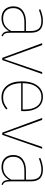

<svg xmlns="http://www.w3.org/2000/svg" viewBox="940 -1508 579 2498"><g transform="rotate(90 1229.0 -259.5)"><path d="M453 -6 448 10Q417 0 402.5 -22.5Q388 -45 387 -91Q330 10 219 10Q146 10 104.5 -32Q63 -74 63 -144Q63 -222 117.5 -265Q172 -308 266 -308H384V-370Q384 -440 354 -474.5Q324 -509 252 -509Q190 -509 108 -476L102 -495Q184 -529 252 -529Q333 -529 369.5 -489.5Q406 -450 406 -372V-110Q406 -59 416.5 -37Q427 -15 453 -6ZM384 -117V-288H270Q183 -288 134.5 -251Q86 -214 86 -144Q86 -82 121.5 -46.5Q157 -11 219 -11Q277 -11 316.5 -38Q356 -65 384 -117Z M762 0H733L542 -519H567L748 -19L919 -519H943Z M1425 -246H1062Q1066 -130 1115.5 -70.5Q1165 -11 1246 -11Q1290 -11 1323.5 -24.5Q1357 -38 1393 -68L1405 -51Q1369 -21 1331.5 -5.5Q1294 10 1246 10Q1151 10 1095 -60Q1039 -130 1039 -255Q1039 -339 1063.5 -401Q1088 -463 1133 -496Q1178 -529 1238 -529Q1331 -529 1379 -463Q1427 -397 1427 -284Q1427 -268 1425 -246ZM1405 -292Q1405 -391 1363.5 -450Q1322 -509 1240 -509Q1162 -509 1113 -446.5Q1064 -384 1062 -265H1405Z M1735 0H1706L1515 -519H1540L1721 -19L1892 -519H1916Z M2387 -6 2382 10Q2351 0 2336.5 -22.5Q2322 -45 2321 -91Q2264 10 2153 10Q2080 10 2038.5 -32Q1997 -74 1997 -144Q1997 -222 2051.5 -265Q2106 -308 2200 -308H2318V-370Q2318 -440 2288 -474.5Q2258 -509 2186 -509Q2124 -509 2042 -476L2036 -495Q2118 -529 2186 -529Q2267 -529 2303.5 -489.5Q2340 -450 2340 -372V-110Q2340 -59 2350.5 -37Q2361 -15 2387 -6ZM2318 -117V-288H2204Q2117 -288 2068.5 -251Q2020 -214 2020 -144Q2020 -82 2055.5 -46.5Q2091 -11 2153 -11Q2211 -11 2250.5 -38Q2290 -65 2318 -117Z"/></g></svg>

Font: Fira Sans Thin
Style: Regular
Weight: 100
Designer: bBox Type GmbH & Carrois Corporate GbR & Edenspiekermann AG
Foundry: bBox Type GmbH & Carrois Corporate GbR & Edenspiekermann AG
Version: Version 4.301